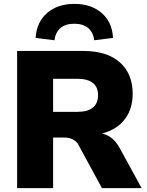

<svg xmlns="http://www.w3.org/2000/svg" viewBox="-20 -967 758 987"><path d="M68 0V-705H409Q530 -705 596 -646.5Q662 -588 662 -485Q662 -420 634 -372.5Q606 -325 554 -299Q502 -273 429 -271L436 -284H477Q516 -283 545.5 -263.5Q575 -244 597 -203L708 0H504L384 -221Q377 -235 365.5 -243.5Q354 -252 340.5 -256Q327 -260 311 -260H253V0ZM253 -392H378Q430 -392 457 -413.5Q484 -435 484 -478Q484 -520 457 -541Q430 -562 377 -562H253ZM260 -760 163 -772Q168 -853 222 -900Q276 -947 362 -947Q449 -947 503 -900Q557 -853 561 -772L464 -760Q460 -800 433.5 -822.5Q407 -845 362 -845Q316 -845 290.5 -822.5Q265 -800 260 -760Z"/></svg>

Font: Nunito Sans 11pt Black
Style: Regular
Weight: 900
Version: Version 3.101;gftools[0.9.27]